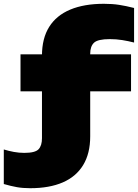

<svg xmlns="http://www.w3.org/2000/svg" viewBox="-31 -808 728 1011"><path d="M77 -327V-522H659V-327ZM516 -788Q560 -788 596 -782.5Q632 -777 675 -766V-584Q644 -592 612.5 -597Q581 -602 547 -602Q484 -602 464 -583Q444 -564 444 -525V-90Q444 0 407 61Q370 122 299.5 152.5Q229 183 128 183Q89 183 58 177.5Q27 172 -11 161V-21Q15 -13 42 -8Q69 -3 97 -3Q154 -3 172 -22Q190 -41 190 -80V-515Q190 -606 228 -666.5Q266 -727 339 -757.5Q412 -788 516 -788Z"/></svg>

Font: Unbounded Black
Style: Regular
Weight: 900
Designer: Luke Prowse, Jean-Baptiste Morizot, Fátima Lázaro, Florian Runge
Foundry: NaN
Version: Version 1.701;gftools[0.9.28.dev5+ged2979d]